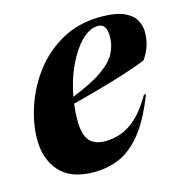

<svg xmlns="http://www.w3.org/2000/svg" viewBox="-86 -604 664 696"><g transform="rotate(-15 246.5 -256.0)"><path d="M438 -211.5Q402.5 -119.5 362 -71Q321.5 -22.5 277.2 -4.8Q233 13 185.5 13Q97.5 13 56 -34Q14.5 -81 14.5 -154Q14.5 -214 36.5 -279Q58.5 -344 101.2 -399.8Q144 -455.5 207 -490.2Q270 -525 352 -525Q407 -525 437.8 -511.5Q468.5 -498 480.8 -476.2Q493 -454.5 493 -430.5Q493 -375.5 460.5 -331.5Q429.5 -319 383.2 -304Q337 -289 283.5 -274Q230 -259 177.5 -245.5Q173.5 -213.5 173.5 -182.5Q173.5 -131.5 192.5 -108.2Q211.5 -85 252.5 -85Q281.5 -85 311 -95Q340.5 -105 370.5 -132.2Q400.5 -159.5 431 -212ZM334 -495.5Q302 -495.5 271.2 -464.8Q240.5 -434 216.5 -382.8Q192.5 -331.5 181.5 -270.5Q256.5 -300.5 296.2 -328.5Q336 -356.5 351 -385.5Q366 -414.5 366 -447.5Q366 -495.5 334 -495.5Z"/></g></svg>

Font: Newsreader Display
Style: Bold Italic
Weight: 700
Italic angle: -17°
Designer: Hugues Gentile
Foundry: Production Type
Version: Version 1.001